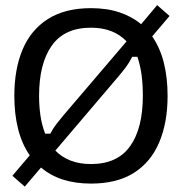

<svg xmlns="http://www.w3.org/2000/svg" viewBox="-20 -693 698 737"><path d="M329.2 11.7Q209.2 11.7 137.5 -50L75 23.3L27.5 -18.3L94.2 -96.7Q64.2 -140 49.6 -197.5Q35 -255 35 -325Q35 -428.3 67.1 -503.8Q99.2 -579.2 164.6 -620.4Q230 -661.7 329.2 -661.7Q390 -661.7 437.9 -645.8Q485.8 -630 521.7 -600L583.3 -673.3L630.8 -631.7L564.2 -553.3Q594.2 -510 608.8 -452.5Q623.3 -395 623.3 -325Q623.3 -222.5 591.2 -146.7Q559.2 -70.8 494.2 -29.6Q429.2 11.7 329.2 11.7ZM153.3 -180H173.3Q183.3 -200 196.7 -217.1Q210 -234.2 223.3 -250L465.8 -534.2Q415.8 -586.7 329.2 -586.7Q227.5 -586.7 178.8 -517.9Q130 -449.2 130 -325Q130 -284.2 135.4 -248.3Q140.8 -212.5 153.3 -180ZM329.2 -63.3Q430.8 -63.3 479.6 -132.1Q528.3 -200.8 528.3 -325Q528.3 -366.7 523.8 -402.9Q519.2 -439.2 507.5 -475H487.5Q475.8 -451.7 462.5 -434.2Q449.2 -416.7 435 -400L192.5 -115Q216.7 -90 250.8 -76.7Q285 -63.3 329.2 -63.3Z"/></svg>

Font: Familjen Grotesk GF
Style: Regular
Weight: 400
Designer: Anders Wikstroem, Jonas Baeckman, Matilda Gysing, Kristian Moeller
Foundry: Familjen STHLM AB
Version: Version 2.000; Beta; Release 4; Build 6